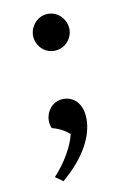

<svg xmlns="http://www.w3.org/2000/svg" viewBox="-77 -523 497 750"><g transform="rotate(-10 171.0 -148.0)"><path d="M167 -328.1Q151.4 -328.1 138.2 -334Q125 -339.8 115.5 -349.9Q106 -359.9 100.3 -373Q94.7 -386.2 94.7 -400.4Q94.7 -415 100.3 -428.5Q106 -441.9 115.5 -452.1Q125 -462.4 138.2 -468.5Q151.4 -474.6 167 -474.6Q182.1 -474.6 195.6 -468.5Q209 -462.4 218.5 -452.1Q228 -441.9 233.6 -428.5Q239.3 -415 239.3 -400.4Q239.3 -386.2 233.6 -373Q228 -359.9 218.5 -349.9Q209 -339.8 195.6 -334Q182.1 -328.1 167 -328.1ZM83 158.2Q99.6 140.1 114.5 120.1Q129.4 100.1 141.1 79.6Q152.8 59.1 161.1 39.6Q169.4 20 172.9 2.9Q167.5 -2 159.4 -7.6Q151.4 -13.2 142.1 -18.1Q132.8 -22.9 123 -26.6Q113.3 -30.3 104.5 -32.2Q100.6 -39.1 99.1 -48.3Q97.7 -57.6 97.7 -64.5Q97.7 -76.2 102.3 -88.9Q106.9 -101.6 115.7 -112.3Q124.5 -123 137.9 -129.9Q151.4 -136.7 168.9 -136.7Q182.6 -136.7 196 -131.6Q209.5 -126.5 220.2 -115.2Q231 -104 237.5 -86.2Q244.1 -68.4 244.1 -43Q244.1 -19.5 236.8 7.3Q229.5 34.2 213.6 62.7Q197.8 91.3 172.9 120.8Q147.9 150.4 113.3 179.7Z"/></g></svg>

Font: Proza Libre
Style: Regular
Weight: 400
Designer: Jasper de Waard
Foundry: Jasper de Waard
Version: Version 1.000; ttfautohint (v1.4.1.8-43bc)